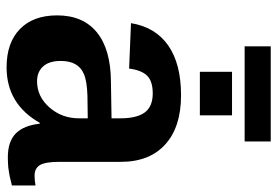

<svg xmlns="http://www.w3.org/2000/svg" viewBox="-154 -706 870 603"><g transform="rotate(90 281.5 -405.0)"><path d="M191.9 9.8Q114.7 9.8 71.8 -32Q28.8 -73.7 28.8 -148.9Q28.8 -230.5 82.3 -273.9Q135.7 -317.4 237.8 -317.9L352.1 -319.8V-347.2Q352.1 -399.4 333.5 -424.3Q314.9 -449.2 273.9 -449.2Q236.3 -449.2 218.8 -432.1Q201.2 -415 195.8 -375L53.2 -380.9Q65.9 -458 123.5 -498Q181.2 -538.1 279.8 -538.1Q379.4 -538.1 434.1 -488.5Q488.8 -439 488.8 -349.1V-155.8Q488.8 -112.3 498.8 -95.2Q508.8 -78.1 532.2 -78.1Q548.3 -78.1 563 -81.1V-6.8Q560.1 -6.3 552.5 -4.4Q544.9 -2.4 542.7 -2Q540.5 -1.5 534.2 0Q527.8 1.5 525.1 1.7Q522.5 2 516.8 2.9Q511.2 3.9 507.3 4.4Q503.4 4.9 497.8 5.1Q492.2 5.4 486.8 5.6Q481.4 5.9 475.1 5.9Q424.8 5.9 399.7 -19Q374.5 -43.9 369.1 -94.2H366.2Q307.1 9.8 191.9 9.8ZM352.1 -217.8V-245.1L280.8 -244.1Q234.9 -242.7 212.9 -232.9Q171.9 -215.8 171.9 -160.2Q171.9 -124 189 -105Q206.1 -85.9 235.8 -85.9Q283.7 -85.9 317.9 -124.8Q352.1 -163.6 352.1 -217.8ZM342.8 -597.2H206.1V-698.2H342.8ZM126 -737.8V-819.8H424.8V-737.8Z"/></g></svg>

Font: Libra Sans Modern
Style: Bold
Weight: 700
Foundry: Stefan Peev, Context Ltd
Version: Version 1.000